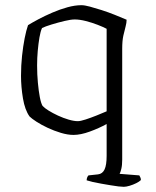

<svg xmlns="http://www.w3.org/2000/svg" viewBox="-20 -520 600 740"><path d="M457 200Q450 200 436.5 198.5Q423 197 406 194Q389 191 371 188Q353 185 338 181.5Q323 178 314 175Q314 169 316 164Q318 159 321 156L358 152Q375 150 383 133Q391 116 391 81V-42Q362 -26 326.5 -13Q291 0 263 0Q241 0 214.5 -8Q188 -16 163.5 -27.5Q139 -39 120.5 -51Q102 -63 94 -71Q76 -96 68.5 -140.5Q61 -185 61 -228Q61 -268 65 -305Q69 -342 75 -372.5Q81 -403 88 -423Q104 -433 128.5 -446Q153 -459 182 -471.5Q211 -484 240 -492Q269 -500 294 -500Q306 -500 326.5 -494.5Q347 -489 372 -481Q397 -473 422 -463Q447 -453 468 -444Q468 -432 464 -417.5Q460 -403 455.5 -383Q451 -363 451 -332V95Q451 117 447.5 131Q444 145 441 150L517 156Q519 160 521 164Q523 168 523 174Q517 180 505 186Q493 192 479.5 196Q466 200 457 200ZM280 -53Q290 -53 310 -59.5Q330 -66 352.5 -75Q375 -84 391 -91V-409Q378 -416 356 -424.5Q334 -433 310.5 -439Q287 -445 268 -445Q253 -445 228 -439Q203 -433 178.5 -425.5Q154 -418 142 -412Q136 -399 132 -375.5Q128 -352 125.5 -324Q123 -296 123 -268Q123 -233 126 -201Q129 -169 133.5 -145.5Q138 -122 144 -112Q151 -104 167 -94Q183 -84 203.5 -74.5Q224 -65 244.5 -59Q265 -53 280 -53Z"/></svg>

Font: Texturina Medium 12pt Thin
Style: Regular
Weight: 250
Version: Version 1.002